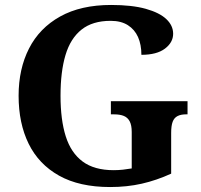

<svg xmlns="http://www.w3.org/2000/svg" viewBox="-20 -744 810 774"><path d="M424 10Q300 10 218 -36Q136 -82 95.5 -164.5Q55 -247 55 -358Q55 -466 97 -548.5Q139 -631 222.5 -677.5Q306 -724 428 -724Q512 -724 567.5 -708.5Q623 -693 650.5 -667Q678 -641 678 -608Q678 -573 645 -548Q612 -523 550 -523Q550 -564 536.5 -594.5Q523 -625 495.5 -642.5Q468 -660 426 -660Q353 -660 308.5 -624.5Q264 -589 244 -522Q224 -455 224 -358Q224 -261 245 -194.5Q266 -128 313 -93Q360 -58 438 -58Q457 -58 475.5 -60Q494 -62 511 -65V-212Q511 -239 503 -254.5Q495 -270 479.5 -276.5Q464 -283 440 -283H427V-336H736V-283H729Q709 -283 695.5 -276Q682 -269 676 -253Q670 -237 670 -208V-44Q611 -17 551.5 -3.5Q492 10 424 10Z"/></svg>

Font: Noto Serif Khmer
Style: Bold
Weight: 700
Version: Version 2.003